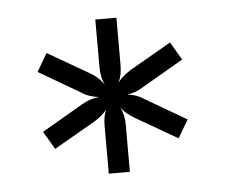

<svg xmlns="http://www.w3.org/2000/svg" viewBox="-35 -791 470 399"><g transform="rotate(-5 200.0 -592.0)"><path d="M177 -431.5V-530Q177 -539.5 178.2 -548Q179.5 -556.5 183 -564.5Q173 -552 156.5 -542L70.5 -492.5L48.5 -530L134.5 -580Q152.5 -590.5 171 -592Q161 -593 152.2 -595.8Q143.5 -598.5 134.5 -604.5L48 -655L70 -692.5L156.5 -642.5Q174 -632.5 185 -616.5Q180.5 -625.5 178.8 -634.8Q177 -644 177 -654V-753H221V-654.5Q221 -634 214 -618.5Q219.5 -626 226.2 -631.5Q233 -637 241.5 -642.5L327.5 -692L349.5 -654.5L263.5 -604.5Q255 -599 246.8 -596Q238.5 -593 229.5 -592Q238.5 -591 246.8 -588.2Q255 -585.5 263.5 -580L350 -529.5L328 -492L241.5 -542Q232.5 -547.5 225.5 -553Q218.5 -558.5 213 -566.5Q221 -550 221 -530.5V-431.5Z"/></g></svg>

Font: LatoCHI
Style: Regular
Weight: 400
Designer: Lukasz Dziedzic
Foundry: tyPoland Lukasz Dziedzic
Version: Version 1.104